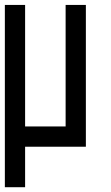

<svg xmlns="http://www.w3.org/2000/svg" viewBox="-20 -687 457 790"><path d="M0 83.3V-666.7H83.3V-166.7H250V-666.7H333.3V-83.3H83.3V83.3Z"/></svg>

Font: Galmuri11 Condensed
Style: Regular
Weight: 400
Width: 3
Designer: Lee Minseo (quiple)
Version: Version 2.399;hotconv 1.1.1;makeotfexe 2.6.0 DEVELOPMENT